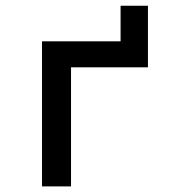

<svg xmlns="http://www.w3.org/2000/svg" viewBox="-20 -665 626 685"><path d="M129.9 0V-517.6H233.4V0ZM160.2 -424.8V-517.6H498V-424.8ZM410.2 -424.8V-644.5H507.8V-424.8Z"/></svg>

Font: Cascadia Code PL
Style: Regular
Weight: 400
Monospace: yes
Designer: Aaron Bell
Foundry: Saja Typeworks
Version: Version 2102.003